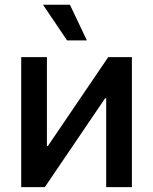

<svg xmlns="http://www.w3.org/2000/svg" viewBox="-20 -771 631 791"><path d="M523.4 0H417.5V-366.2H413.1L164.6 0H67.4V-535.6H173.3V-169.4H177.2L425.8 -535.6H523.4ZM256.3 -604.5 157.2 -751.5H268.1L337.9 -604.5Z"/></svg>

Font: Inter 20pt Medium
Style: Regular
Weight: 500
Version: Version 4.001;git-66647c0bb